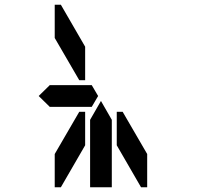

<svg xmlns="http://www.w3.org/2000/svg" viewBox="-20 -907 856 814"><path d="M144 -500 192 -547V-546H328H369L396 -500L369 -454H212H209H192V-453ZM341 -567H316L212 -746V-887H238L341 -709ZM341 -291 238 -113H212V-254L316 -433H341ZM454 -157V-113H362V-327V-399L408 -479L454 -399V-327ZM475 -433H500L604 -254V-113H578L475 -291Z"/></svg>

Font: DSEG14 Classic
Style: Regular
Weight: 400
Designer: Keshikan(Twitter:@keshinomi_88pro)
Version: Version 0.46